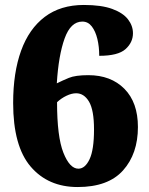

<svg xmlns="http://www.w3.org/2000/svg" viewBox="-20 -744 599 774"><path d="M293 10Q174 10 103.5 -72.5Q33 -155 33 -329Q33 -451 65 -539.5Q97 -628 160.5 -676Q224 -724 318 -724Q389 -724 432.5 -708Q476 -692 496 -666Q516 -640 516 -610Q516 -573 486 -546Q456 -519 380 -519Q380 -556 372.5 -587Q365 -618 350 -637.5Q335 -657 312 -657Q265 -657 240.5 -589Q216 -521 209 -408Q231 -419 257.5 -430Q284 -441 336 -441Q427 -441 481.5 -386Q536 -331 536 -232Q536 -124 476 -57Q416 10 293 10ZM296 -64Q323 -64 341 -102Q359 -140 359 -222Q359 -300 339 -334Q319 -368 287 -368Q269 -368 248 -358Q227 -348 210 -332Q210 -193 235.5 -128.5Q261 -64 296 -64Z"/></svg>

Font: Noto Serif Tamil Black
Style: Regular
Weight: 900
Designer: Indian Type Foundry, Tom Grace, and the Monotype Design Team
Foundry: Monotype Imaging Inc.
Version: Version 2.004; ttfautohint (v1.8.4.7-5d5b)